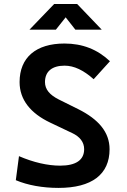

<svg xmlns="http://www.w3.org/2000/svg" viewBox="-20 -918 626 948"><path d="M269 9.8C433.6 9.8 521 -57.1 521 -181.2C521 -265.6 466.3 -329.1 366.7 -378.9L269.5 -427.2C226.1 -449.2 202.1 -476.1 202.1 -512.7C202.1 -565.4 237.3 -593.8 298.8 -593.8C345.7 -593.8 392.6 -571.3 442.4 -526.9L522.9 -615.7C460.9 -674.3 386.7 -703.1 298.3 -703.1C157.2 -703.1 76.7 -633.8 76.7 -512.7C76.7 -425.3 131.3 -358.4 228 -312.5L335.9 -261.2C374 -243.7 395.5 -216.3 395.5 -181.6C395.5 -127.9 355 -100.1 276.9 -100.1C215.3 -100.1 145 -116.2 73.7 -147L58.1 -28.3C116.7 -3.4 190.4 9.8 269 9.8ZM125.5 -771.5H255.9L304.2 -832.5L352.1 -771.5H482.4L360.8 -898.4H247.6Z"/></svg>

Font: Cascadia Mono SemiBold
Style: Regular
Weight: 600
Monospace: yes
Designer: Aaron Bell
Foundry: Saja Typeworks
Version: Version 2404.023